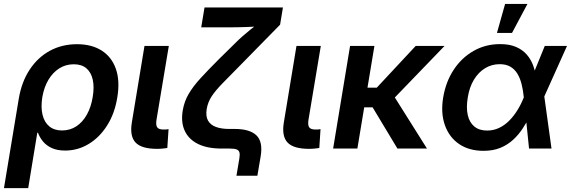

<svg xmlns="http://www.w3.org/2000/svg" viewBox="-38 -766 2943 990"><path d="M-17.6 204.1 58.6 -255.9Q73.2 -343.8 115 -407Q156.7 -470.2 219.2 -504.2Q281.7 -538.1 358.9 -538.1Q434.6 -538.1 486.1 -505.4Q537.6 -472.7 559.3 -411.4Q581.1 -350.1 566.9 -264.2Q553.7 -181.2 514.6 -119.4Q475.6 -57.6 419.4 -23.7Q363.3 10.3 297.9 10.3Q257.3 10.3 229.5 -2.4Q201.7 -15.1 184.3 -35.9Q167 -56.6 157.7 -81.5H154.3L107.4 204.1ZM281.7 -93.3Q323.2 -93.3 355.7 -114.7Q388.2 -136.2 409.9 -175Q431.6 -213.9 439.9 -265.1Q448.7 -316.4 440.4 -354.5Q432.1 -392.6 407.7 -413.6Q383.3 -434.6 342.3 -434.6Q301.3 -434.6 267.8 -413.6Q234.4 -392.6 211.7 -354.5Q189 -316.4 180.2 -265.1Q171.9 -213.4 181.2 -174.6Q190.4 -135.7 216.1 -114.5Q241.7 -93.3 281.7 -93.3Z M772 1.5Q691.9 1.5 661.1 -31Q630.4 -63.5 641.6 -133.3L707 -529.3H832.5L769 -148.9Q764.6 -121.1 772.5 -109.6Q780.3 -98.1 805.7 -98.1Q814 -98.1 820.3 -98.6Q826.7 -99.1 831.1 -100.1L824.7 -2.9Q814.9 -1.5 801.3 0Q787.6 1.5 772 1.5Z M1181.2 140.1 1196.3 50.3Q1199.7 29.8 1196.3 19Q1192.9 8.3 1181.2 4.2Q1169.4 0 1146.5 0H1104.5Q1031.7 0 983.6 -23.4Q935.5 -46.9 914.8 -91.1Q894 -135.3 904.3 -196.8Q912.1 -243.2 935.1 -282.2Q958 -321.3 997.3 -364Q1036.6 -406.7 1093.8 -463.9L1173.8 -542.5Q1191.4 -560.5 1211.2 -577.9Q1231 -595.2 1251.2 -611.6Q1271.5 -627.9 1290.8 -642.8Q1310.1 -657.7 1326.2 -670.4L1318.4 -631.3Q1299.3 -629.9 1277.3 -628.7Q1255.4 -627.4 1232.4 -626.7Q1209.5 -626 1186.8 -625.5Q1164.1 -625 1143.6 -625H999.5L1016.6 -727.5H1420.9L1406.2 -638.7L1202.6 -431.2Q1145.5 -373.5 1108.9 -335.9Q1072.3 -298.3 1053 -268.6Q1033.7 -238.8 1027.8 -204.1Q1022 -167 1034.4 -144.5Q1046.9 -122.1 1075 -111.6Q1103 -101.1 1144 -101.1H1171.9Q1249.5 -101.1 1283.9 -68.4Q1318.4 -35.6 1306.2 39.6L1289.1 140.1Z M1555.7 1.5Q1475.6 1.5 1444.8 -31Q1414.1 -63.5 1425.3 -133.3L1490.7 -529.3H1616.2L1552.7 -148.9Q1548.3 -121.1 1556.2 -109.6Q1564 -98.1 1589.4 -98.1Q1597.7 -98.1 1604 -98.6Q1610.4 -99.1 1614.7 -100.1L1608.4 -2.9Q1598.6 -1.5 1585 0Q1571.3 1.5 1555.7 1.5Z M1892.6 -529.3 1804.7 0H1679.7L1767.1 -529.3ZM2254.4 -529.3 1948.7 -212.4H1808.1L1820.8 -314H1904.8L2105.5 -529.3ZM2011.2 0 1880.4 -217.3 1980.5 -291 2163.6 0Z M2455.1 11.7Q2380.4 11.7 2329.1 -23.4Q2277.8 -58.6 2255.9 -120.8Q2233.9 -183.1 2247.1 -263.2Q2260.7 -344.7 2301.5 -406.5Q2342.3 -468.3 2403.8 -503.4Q2465.3 -538.6 2541 -538.6Q2589.4 -538.6 2623 -523.9Q2656.7 -509.3 2678.5 -484.1Q2700.2 -459 2711.7 -426.8Q2723.1 -394.5 2727.5 -359.4H2761.7L2768.1 -272L2805.7 0H2689.9L2662.6 -266.1Q2659.2 -301.8 2651.4 -332.5Q2643.6 -363.3 2629.6 -386.2Q2615.7 -409.2 2593.5 -422.1Q2571.3 -435.1 2538.6 -435.1Q2497.1 -435.1 2462.9 -414.1Q2428.7 -393.1 2405.5 -354.7Q2382.3 -316.4 2374 -263.7Q2365.2 -211.4 2373.8 -173.1Q2382.3 -134.8 2407.7 -113.8Q2433.1 -92.8 2473.6 -92.8Q2506.3 -92.8 2534.9 -106.2Q2563.5 -119.6 2587.2 -143.3Q2610.8 -167 2629.9 -197.8Q2648.9 -228.5 2662.6 -263.2L2771 -529.3H2885.7L2766.1 -263.2L2730 -172.9H2696.8Q2679.2 -137.2 2657.5 -104Q2635.7 -70.8 2607.2 -44.7Q2578.6 -18.6 2541.3 -3.4Q2503.9 11.7 2455.1 11.7ZM2524.4 -596.2 2566.4 -745.6H2681.6L2602.1 -596.2Z"/></svg>

Font: Inter 24pt SemiBold
Style: Italic
Weight: 600
Italic angle: -9.3988°
Designer: Rasmus Andersson
Foundry: rsms
Version: Version 4.001;git-66647c0bb